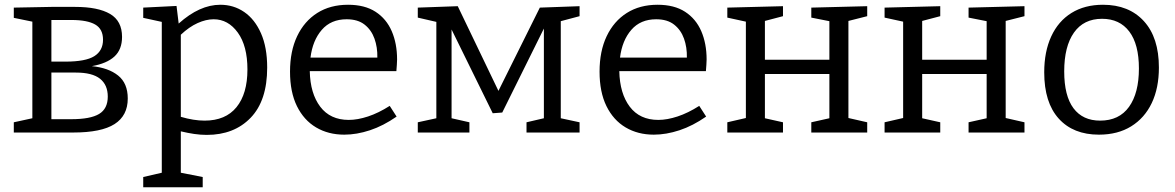

<svg xmlns="http://www.w3.org/2000/svg" viewBox="-20 -557 4937 807"><path d="M196 -528H296Q392 -528 442.5 -498.5Q493 -469 493 -402Q493 -349 461 -319.5Q429 -290 366 -279Q436 -272 476.5 -239.5Q517 -207 517 -143Q517 -71 461.5 -35.5Q406 0 288 0H38V-43L116 -60V-466L38 -482V-525ZM280 -473H196V-298H255Q340 -298 376.5 -321Q413 -344 413 -390Q413 -435 380 -454Q347 -473 280 -473ZM279 -56Q360 -56 396.5 -78Q433 -100 433 -151Q433 -200 400.5 -226Q368 -252 299 -252H196V-56Z M582 230V187L660 169V-465L582 -482V-525L722 -532L731 -458Q819 -537 906 -537Q962 -537 1006.5 -506.5Q1051 -476 1077 -417Q1103 -358 1103 -273Q1103 -134 1033.5 -62Q964 10 849 10Q823 10 796 6Q769 2 740 -5V169L832 187V230ZM840 -50Q928 -50 974 -106.5Q1020 -163 1020 -265Q1020 -364 979.5 -420Q939 -476 878 -476Q846 -476 810.5 -460Q775 -444 740 -411V-66Q794 -50 840 -50Z M1427 9Q1360 9 1308.5 -21.5Q1257 -52 1228 -111Q1199 -170 1199 -256Q1199 -342 1229 -405Q1259 -468 1313.5 -502.5Q1368 -537 1443 -537Q1513 -537 1558.5 -507.5Q1604 -478 1626.5 -426Q1649 -374 1649 -307Q1649 -296 1648 -284.5Q1647 -273 1646 -258H1282Q1284 -164 1326 -108.5Q1368 -53 1446 -53Q1483 -53 1527 -67.5Q1571 -82 1618 -112L1647 -67Q1591 -28 1535 -9.5Q1479 9 1427 9ZM1437 -476Q1371 -476 1332.5 -431.5Q1294 -387 1285 -315H1566Q1567 -358 1554 -394.5Q1541 -431 1512.5 -453.5Q1484 -476 1437 -476Z M1953 -43V0H1736V-43L1814 -60V-465L1736 -483V-525L1904 -531L2075 -175L2249 -525L2416 -531V-489L2337 -468V-60L2416 -43V0H2193V-43L2266 -60V-437L2091 -84L2051 -81L1878 -433V-60Z M2728 9Q2661 9 2609.5 -21.5Q2558 -52 2529 -111Q2500 -170 2500 -256Q2500 -342 2530 -405Q2560 -468 2614.5 -502.5Q2669 -537 2744 -537Q2814 -537 2859.5 -507.5Q2905 -478 2927.5 -426Q2950 -374 2950 -307Q2950 -296 2949 -284.5Q2948 -273 2947 -258H2583Q2585 -164 2627 -108.5Q2669 -53 2747 -53Q2784 -53 2828 -67.5Q2872 -82 2919 -112L2948 -67Q2892 -28 2836 -9.5Q2780 9 2728 9ZM2738 -476Q2672 -476 2633.5 -431.5Q2595 -387 2586 -315H2867Q2868 -358 2855 -394.5Q2842 -431 2813.5 -453.5Q2785 -476 2738 -476Z M3037 0V-43L3115 -61V-466L3037 -483V-525L3271 -531V-489L3195 -469V-306H3466V-468L3390 -483V-525L3625 -531V-489L3546 -469V-61L3625 -43V0H3390V-43L3466 -60V-246H3195V-60L3271 -43V0Z M3698 0V-43L3776 -61V-466L3698 -483V-525L3932 -531V-489L3856 -469V-306H4127V-468L4051 -483V-525L4286 -531V-489L4207 -469V-61L4286 -43V0H4051V-43L4127 -60V-246H3856V-60L3932 -43V0Z M4616 -537Q4725 -537 4788 -468Q4851 -399 4851 -273Q4851 -187 4821 -124Q4791 -61 4734.5 -26Q4678 9 4599 9Q4491 9 4430 -58.5Q4369 -126 4369 -253Q4369 -340 4398.5 -404Q4428 -468 4483.5 -502.5Q4539 -537 4616 -537ZM4612 -478Q4535 -478 4494 -420Q4453 -362 4453 -257Q4453 -154 4492 -102Q4531 -50 4604 -50Q4684 -50 4725.5 -108Q4767 -166 4767 -269Q4767 -371 4726.5 -424.5Q4686 -478 4612 -478Z"/></svg>

Font: Bitter
Style: Regular
Weight: 400
Designer: Sol Matas, and Bitter project Authors
Foundry: Sol Matas
Version: Version 2.001